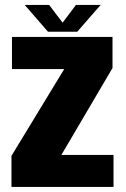

<svg xmlns="http://www.w3.org/2000/svg" viewBox="-20 -742 500 762"><path d="M25.5 0V-123.5L235 -468H27.5V-595.5H426.5V-472L223.5 -127H430.5V0ZM170.5 -616 78 -722.5H175L228.5 -652L281.5 -722.5H379.5L286.5 -616Z"/></svg>

Font: Anybody ExtraBold
Style: Regular
Weight: 800
Designer: Tyler Finck
Foundry: Etcetera Type Company
Version: Version 1.010; ttfautohint (v1.8.3) -l 8 -r 50 -G 200 -x 14 